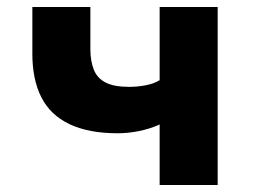

<svg xmlns="http://www.w3.org/2000/svg" viewBox="-20 -526 724 546"><path d="M434 0V-172Q405 -159 374 -153Q343 -147 315 -147Q232 -147 177.5 -173Q123 -199 97.5 -249.5Q72 -300 72 -373V-506H237V-386Q237 -353 246.5 -328.5Q256 -304 280 -291.5Q304 -279 347 -279Q371 -279 394.5 -283.5Q418 -288 434 -298V-506H599V0Z"/></svg>

Font: Nunito Sans 6pt ExtraBold
Style: Regular
Weight: 800
Version: Version 3.101;gftools[0.9.27]